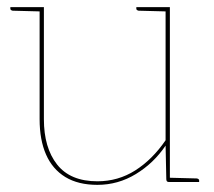

<svg xmlns="http://www.w3.org/2000/svg" viewBox="-20 -510 600 538"><path d="M253 8Q199 8 163 -14Q127 -36 109 -77Q91 -118 91 -176V-490H103V-176Q103 -96 140 -49Q177 -2 253 -2Q311 -2 359 -32.5Q407 -63 444 -117V-490H456V0H453Q446 0 446 -8L444 -102Q411 -53 361 -22.5Q311 8 253 8ZM453 0 454 -12 531 -10Q533 -10 535.5 -8.5Q538 -7 538 -5V0ZM94 -490 93 -478 16 -480Q14 -480 11.5 -481.5Q9 -483 9 -485V-490ZM447 -490 446 -478 369 -480Q367 -480 364.5 -481.5Q362 -483 362 -485V-490Z"/></svg>

Font: Aleo Thin
Style: Regular
Weight: 250
Designer: Alessio Laiso
Foundry: Alessio Laiso
Version: Version 2.001;gftools[0.9.29]